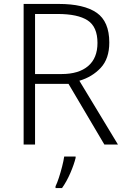

<svg xmlns="http://www.w3.org/2000/svg" viewBox="-20 -734 640 975"><path d="M278 -714Q406 -714 470.5 -669.5Q535 -625 535 -518Q535 -436 491.5 -389.5Q448 -343 383 -324L579 0H510L328 -308H158V0H100V-714ZM273 -663H158V-358H293Q380 -358 427.5 -398.5Q475 -439 475 -516Q475 -598 425 -630.5Q375 -663 273 -663ZM364 68Q356 101 337.5 144Q319 187 295 221H262V212Q270 196 279 168.5Q288 141 295.5 111.5Q303 82 306 61H364Z"/></svg>

Font: Noto Sans Lao Looped Light
Style: Regular
Weight: 300
Designer: Mark Frömberg, Ben Mitchell
Foundry: The Fontpad Ltd
Version: Version 1.002; ttfautohint (v1.8.4.7-5d5b)